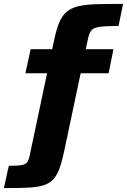

<svg xmlns="http://www.w3.org/2000/svg" viewBox="-74 -762 650 983"><path d="M-54 201 -29 87Q16 87 37 83Q58 79 66 67Q74 55 78 34L167 -387H56L83 -510H193L204 -560Q215 -614 230 -648.5Q245 -683 268.5 -702.5Q292 -722 329 -730.5Q366 -739 421.5 -740.5Q477 -742 556 -742L533 -629Q470 -629 439 -625Q408 -621 396 -608.5Q384 -596 378 -570L365 -510H507L482 -387H339L255 10Q243 67 229.5 103Q216 139 196 159Q176 179 144.5 188Q113 197 64.5 199Q16 201 -54 201Z"/></svg>

Font: Saira Expanded
Style: Bold Italic
Weight: 700
Width: 7
Italic angle: -12°
Designer: Hector Gatti with collaboration of the Omnibus-Type team
Foundry: Omnibus-Type
Version: Version 1.101